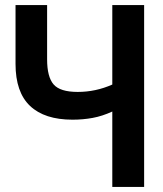

<svg xmlns="http://www.w3.org/2000/svg" viewBox="-20 -734 640 754"><path d="M421 0V-296Q382 -278 344 -271Q306 -264 265 -264Q155 -264 98 -318Q41 -372 41 -483V-714H165V-501Q165 -432 190.5 -402.5Q216 -373 285 -373Q356 -373 421 -402V-714H546V0Z"/></svg>

Font: Noto Sans Mono SemiBold
Style: Regular
Weight: 600
Designer: Monotype Design Team
Foundry: Monotype Imaging Inc.
Version: Version 2.014; ttfautohint (v1.8.4.7-5d5b)